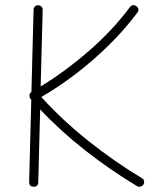

<svg xmlns="http://www.w3.org/2000/svg" viewBox="-20 -702 637 740"><path d="M109.9 17.6Q92.3 17.6 92.3 -0.5L100.6 -317.4Q98.6 -319.3 97.2 -321.3Q92.8 -326.7 93.5 -335.2Q94.2 -343.8 101.1 -347.2L109.4 -664.6Q109.4 -671.9 114.5 -677Q119.6 -682.1 127.4 -681.6Q134.8 -681.6 139.9 -676.5Q145 -671.4 144.5 -664.1L136.7 -368.7Q230.5 -425.8 322.3 -505.4Q414.1 -585 480.5 -674.3Q484.9 -680.7 492.2 -681.9Q499.5 -683.1 505.4 -678.2Q519.5 -667.5 509.3 -653.3Q460.9 -588.4 399.9 -528.3Q338.9 -468.3 272 -417.2Q205.1 -366.2 139.2 -328.1Q220.2 -238.8 320.8 -158.7Q421.4 -78.6 527.3 -15.1Q533.7 -11.7 535.2 -4.2Q536.6 3.4 532.7 9.3Q528.8 15.6 521.5 17.3Q514.2 19 507.8 15.1Q407.7 -44.9 311.3 -120.1Q214.8 -195.3 134.8 -280.3L127.4 0Q127.4 17.6 109.9 17.6Z"/></svg>

Font: Mikhak-FD ExtraLight
Style: Regular
Weight: 200
Designer: Amin Abedi
Version: Version 3.2